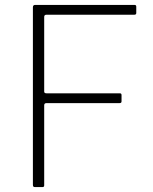

<svg xmlns="http://www.w3.org/2000/svg" viewBox="-20 -762 623 782"><path d="M114 -732Q114 -742 123 -742H528Q535 -742 535 -735V-709Q535 -702 527 -702H169Q160 -702 160 -693V-389Q160 -382 169 -382H468Q475 -382 475 -375V-349Q475 -342 467 -342H169Q160 -342 160 -333V-7Q160 0 153 0H123Q118 0 116 -2Q114 -4 114 -10V-732Z"/></svg>

Font: Libre Franklin Thin Thin
Style: Regular
Weight: 250
Version: Version 3.000